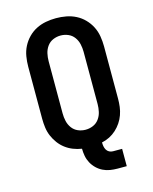

<svg xmlns="http://www.w3.org/2000/svg" viewBox="-132 -830 864 1081"><g transform="rotate(-15 300.0 -289.0)"><path d="M417 165Q395 165 373.5 161.5Q352 158 332.5 148.5Q313 139 297 123.5Q281 108 270.5 88.5Q260 69 256 47.5Q252 26 252 5Q226 1 202 -8.5Q178 -18 157.5 -33.5Q137 -49 121.5 -70Q106 -91 96 -114.5Q86 -138 82.5 -164Q79 -190 79 -215V-520Q79 -549 84 -579Q89 -609 102.5 -635.5Q116 -662 137 -683.5Q158 -705 184.5 -718.5Q211 -732 240.5 -737.5Q270 -743 300 -743Q330 -743 359.5 -737.5Q389 -732 415.5 -718.5Q442 -705 463 -683.5Q484 -662 497.5 -635.5Q511 -609 516 -579Q521 -549 521 -520V-215Q521 -191 518 -167.5Q515 -144 507 -121.5Q499 -99 485.5 -79Q472 -59 454.5 -43Q437 -27 415.5 -16Q394 -5 370 0Q370 12 372 23Q374 34 379.5 43.5Q385 53 395 58.5Q405 64 417 64H470V165ZM300 -93Q323 -93 344 -102Q365 -111 378.5 -129.5Q392 -148 397 -170.5Q402 -193 402 -215V-520Q402 -542 397 -564.5Q392 -587 378.5 -605.5Q365 -624 344 -633Q323 -642 300 -642Q277 -642 256 -633Q235 -624 221.5 -605.5Q208 -587 203 -564.5Q198 -542 198 -520V-215Q198 -193 203 -170.5Q208 -148 221.5 -129.5Q235 -111 256 -102Q277 -93 300 -93Z"/></g></svg>

Font: Iosevka Plex Etoile
Style: Bold
Weight: 700
Designer: Belleve Invis
Foundry: Belleve Invis
Version: Version 25.1.1; ttfautohint (v1.8.4)